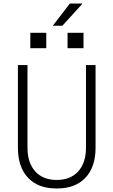

<svg xmlns="http://www.w3.org/2000/svg" viewBox="-20 -1053 640 1083"><path d="M297 10Q195 10 138 -50.5Q81 -111 81 -220V-686H135V-220Q135 -135 178.5 -86.5Q222 -38 300 -38Q378 -38 421.5 -86.5Q465 -135 465 -220V-686H519V-220Q519 -111 462 -50.5Q405 10 303 10ZM278 -908 374 -1033H443V-1030L332 -908ZM151 -781V-868H241V-781ZM361 -781V-868H451V-781Z"/></svg>

Font: Chivo Mono Medium Thin
Style: Regular
Weight: 250
Monospace: yes
Version: Version 1.008